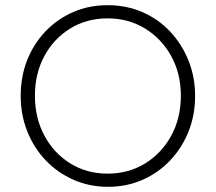

<svg xmlns="http://www.w3.org/2000/svg" viewBox="-20 -712 833 742"><path d="M398 10Q326 10 264.5 -17Q203 -44 157 -92Q111 -140 85.5 -204Q60 -268 60 -342Q60 -416 85 -479.5Q110 -543 156 -591Q202 -639 263 -665.5Q324 -692 396 -692Q468 -692 529.5 -665.5Q591 -639 636.5 -591Q682 -543 708 -479Q734 -415 734 -341Q734 -267 708.5 -203.5Q683 -140 637.5 -92Q592 -44 530.5 -17Q469 10 398 10ZM396 -41Q477 -41 541 -80.5Q605 -120 642 -188Q679 -256 679 -342Q679 -427 642 -494.5Q605 -562 541 -601.5Q477 -641 396 -641Q315 -641 251.5 -602Q188 -563 151.5 -495.5Q115 -428 115 -342Q115 -256 151.5 -188Q188 -120 251.5 -80.5Q315 -41 396 -41Z"/></svg>

Font: Outfit Extra Light
Style: Regular
Weight: 200
Designer: Rodrigo Fuenzalida
Foundry: fragTYPE
Version: Version 1.000